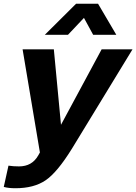

<svg xmlns="http://www.w3.org/2000/svg" viewBox="-63 -790 724 1020"><path d="M319 0Q241 126 179 168Q117 210 19 210Q-18 210 -43 203L-18 90Q7 94 38 94Q107 94 140 36L149 20L57 -528H223L261 -127L477 -528H641ZM175 -605 341 -770H458L555 -605H432L383 -695L298 -605Z"/></svg>

Font: Nacelle Bold
Style: Italic
Weight: 700
Italic angle: -12°
Designer: Sora Sagano
Foundry: Sora Sagano
Version: Version 1.000;FEAKit 1.0